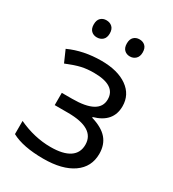

<svg xmlns="http://www.w3.org/2000/svg" viewBox="-179 -827 842 935"><g transform="rotate(30 241.5 -359.0)"><path d="M142 -632Q162 -632 175 -644Q188 -656 188 -680Q188 -704 175 -716Q162 -728 142 -728Q123 -728 110.5 -716Q98 -704 98 -680Q98 -656 110.5 -644Q123 -632 142 -632ZM328 -632Q347 -632 360 -644.5Q373 -657 373 -680Q373 -704 360.5 -716Q348 -728 328 -728Q309 -728 296.5 -716Q284 -704 284 -680Q284 -656 296.5 -644Q309 -632 328 -632ZM130 -244H204Q356 -244 356 -151Q356 -105 320 -81Q284 -57 214 -57Q123 -57 33 -99V-25Q97 10 212 10Q318 10 377.5 -31.5Q437 -73 437 -147Q437 -198 408.5 -231Q380 -264 319 -282V-286Q419 -314 419 -404Q419 -469 365.5 -507Q312 -545 220 -545Q120 -545 39 -508L68 -442Q117 -462 148 -469Q179 -476 217 -476Q340 -476 340 -397Q340 -313 188 -313H130Z"/></g></svg>

Font: OpenSansMMV
Style: Regular
Weight: 400
Designer: Steve Matteson
Foundry: Ascender Corporation
Version: Version 4.000